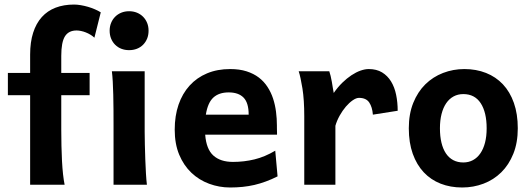

<svg xmlns="http://www.w3.org/2000/svg" viewBox="-20 -811 2337 843"><path d="M14.6 -490.7H112.3V-571.3Q112.3 -626 125.5 -667.2Q138.7 -708.5 163.6 -736.1Q188.5 -763.7 224.1 -777.3Q259.8 -791 305.2 -791Q318.8 -791 334.7 -788.3Q350.6 -785.6 366.5 -781Q382.3 -776.4 397 -770Q411.6 -763.7 422.4 -756.8L394.5 -645.5Q386.7 -652.8 377 -658.7Q367.2 -664.6 356.7 -668.7Q346.2 -672.9 335.7 -675Q325.2 -677.2 316.4 -677.2Q281.2 -677.2 265.1 -651.4Q249 -625.5 249 -565.9V-490.7H373.5V-393.1H249V-241.2Q249 -205.6 249.8 -170.7Q250.5 -135.7 252.2 -104.2Q253.9 -72.8 256.8 -45.9Q259.8 -19 263.7 0H112.3V-393.1H14.6Z M461.4 -676.3Q461.4 -694.8 467.8 -710.4Q474.1 -726.1 485.6 -737.5Q497.1 -749 512.7 -755.4Q528.3 -761.7 546.9 -761.7Q565.4 -761.7 581.1 -755.4Q596.7 -749 608.2 -737.5Q619.6 -726.1 626 -710.4Q632.3 -694.8 632.3 -676.3Q632.3 -657.2 626 -641.6Q619.6 -626 608.2 -614.5Q596.7 -603 581.1 -596.9Q565.4 -590.8 546.9 -590.8Q528.3 -590.8 512.7 -596.9Q497.1 -603 485.6 -614.5Q474.1 -626 467.8 -641.6Q461.4 -657.2 461.4 -676.3ZM615.2 -498V-231.9Q615.2 -208.5 616 -176.5Q616.7 -144.5 617.9 -111.8Q619.1 -79.1 620.8 -49.3Q622.6 -19.5 625 0H478.5V-258.8Q478.5 -294.4 478.3 -329.1Q478 -363.8 477.3 -394.8Q476.6 -425.8 475.1 -452.4Q473.6 -479 471.2 -498Z M880.9 -219.7Q885.7 -156.2 916.7 -128.2Q947.8 -100.1 1002.9 -100.1Q1051.3 -100.1 1096.9 -111.1Q1142.6 -122.1 1188.5 -149.4L1198.7 -36.6Q1172.4 -23.4 1147.2 -14.2Q1122.1 -4.9 1096.9 1Q1071.8 6.8 1045.4 9.5Q1019 12.2 990.7 12.2Q942.4 12.2 898.2 -4.2Q854 -20.5 820.3 -52.5Q786.6 -84.5 766.8 -131.8Q747.1 -179.2 747.1 -241.7Q747.1 -302.2 763.9 -351.3Q780.8 -400.4 812.5 -435.3Q844.2 -470.2 889.2 -489Q934.1 -507.8 990.7 -507.8Q1031.7 -507.8 1062.7 -497.8Q1093.8 -487.8 1116.5 -470.5Q1139.2 -453.1 1154.5 -429.4Q1169.9 -405.8 1179 -378.2Q1188 -350.6 1191.9 -320.3Q1195.8 -290 1195.8 -259.8V-251Q1195.8 -245.6 1196 -239.7Q1196.3 -233.9 1196.3 -228.5V-219.7ZM983.9 -405.3Q941.4 -405.3 916.7 -382.6Q892.1 -359.9 883.8 -307.6H1071.8Q1071.8 -359.4 1049.6 -382.3Q1027.3 -405.3 983.9 -405.3Z M1315.9 0V-300.3Q1315.9 -372.6 1307.9 -422.6Q1299.8 -472.7 1291.5 -498H1425.8Q1428.7 -490.2 1431.6 -477.8Q1434.6 -465.3 1437 -451.7Q1439.5 -438 1441.4 -424.8L1445.3 -402.8Q1462.9 -428.2 1482.9 -447.8Q1502.9 -467.3 1523.2 -480.7Q1543.5 -494.1 1563 -501Q1582.5 -507.8 1599.1 -507.8Q1633.3 -507.8 1657.5 -493.2Q1681.6 -478.5 1697 -453.4Q1712.4 -428.2 1719.2 -395Q1726.1 -361.8 1726.1 -324.7L1617.2 -307.6Q1614.7 -340.8 1601.1 -361.1Q1587.4 -381.3 1556.2 -381.3Q1543.9 -381.3 1528.6 -370.6Q1513.2 -359.9 1498.5 -342.8Q1483.9 -325.7 1471.4 -303.5Q1459 -281.2 1452.6 -258.8V0Z M1911.6 -247.6Q1911.6 -212.4 1918.2 -184.8Q1924.8 -157.2 1937.7 -137.7Q1950.7 -118.2 1970 -107.9Q1989.3 -97.7 2014.2 -97.7Q2037.6 -97.7 2056.6 -107.9Q2075.7 -118.2 2089.1 -137.7Q2102.5 -157.2 2109.6 -184.8Q2116.7 -212.4 2116.7 -247.6Q2116.7 -317.9 2090.6 -357.9Q2064.5 -397.9 2014.2 -397.9Q1990.7 -397.9 1971.7 -387.7Q1952.6 -377.4 1939.2 -357.9Q1925.8 -338.4 1918.7 -310.5Q1911.6 -282.7 1911.6 -247.6ZM1774.9 -247.6Q1774.9 -310.5 1794.4 -359.1Q1814 -407.7 1847.4 -440.7Q1880.9 -473.6 1925.3 -490.7Q1969.7 -507.8 2019 -507.8Q2070.8 -507.8 2114 -490.7Q2157.2 -473.6 2188.2 -440.7Q2219.2 -407.7 2236.3 -359.1Q2253.4 -310.5 2253.4 -247.6Q2253.4 -184.6 2233.9 -136Q2214.4 -87.4 2180.9 -54.4Q2147.5 -21.5 2103 -4.6Q2058.6 12.2 2009.3 12.2Q1957.5 12.2 1914.6 -4.6Q1871.6 -21.5 1840.6 -54.4Q1809.6 -87.4 1792.2 -136Q1774.9 -184.6 1774.9 -247.6Z"/></svg>

Font: Andika New Basic
Style: Bold
Weight: 700
Designer: Victor Gaultney, Annie Olsen, Pablo Ugerman
Foundry: SIL International
Version: Version 5.500; ttfautohint (v1.8.3)